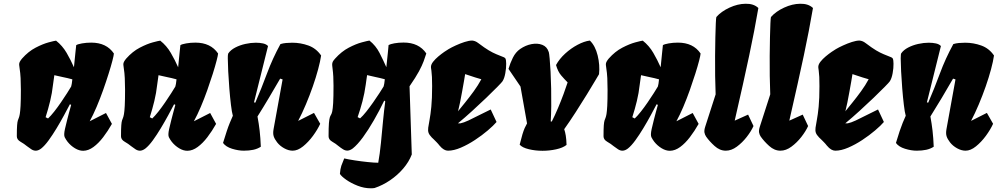

<svg xmlns="http://www.w3.org/2000/svg" viewBox="-20 -808 5415 1042"><path d="M432.1 10.3Q410.2 10.7 387 -3.2Q363.8 -17.1 346.7 -38.6Q337.4 -50.8 331.3 -63Q325.2 -75.2 332.5 -107.9Q339.4 -137.2 344.5 -157.7Q349.6 -178.2 354.7 -196.8Q359.9 -215.3 366.2 -238.8L359.4 -242.2Q346.2 -216.8 327.4 -182.1Q308.6 -147.5 287.1 -111.8Q265.6 -76.2 244.1 -46.6Q222.7 -17.1 203.6 -2Q189.5 8.8 175.8 9.8Q162.6 10.3 150.4 2.4Q138.2 -5.4 126.5 -14.6Q111.3 -27.3 91.3 -38.8Q71.3 -50.3 71.3 -68.4Q71.3 -108.4 72.8 -127.4Q74.2 -146.5 76.9 -154.5Q79.6 -162.6 82.3 -168.9Q85 -175.3 87.4 -189.2Q89.8 -203.1 91.6 -233.6Q93.3 -264.2 93.3 -321.3Q93.3 -355 91.8 -384Q90.3 -413.1 86.4 -437Q84.5 -449.2 84.2 -454.3Q84 -459.5 84 -460Q84 -471.7 99.6 -490.2Q133.8 -528.8 173.3 -549.3Q212.9 -569.8 243.9 -578.1Q274.9 -586.4 284.2 -587.4Q318.8 -560.1 341.6 -521Q364.3 -481.9 381.3 -442.9Q386.2 -486.3 388.9 -518.8Q391.6 -551.3 393.6 -563Q401.9 -568.4 425 -572.5Q448.2 -576.7 475.1 -576.7Q558.1 -576.7 598.1 -517.6Q597.7 -508.3 590.1 -478.8Q582.5 -449.2 569.3 -407.5Q556.2 -365.7 539.6 -318.8Q522.9 -272 504.2 -227.8Q485.4 -183.6 466.8 -149.9L555.2 -194.8L587.4 -135.7Q565.4 -96.7 540 -63.5Q514.6 -30.3 487.3 -10.3Q460 9.8 432.1 10.3ZM240.7 -165Q255.4 -178.7 273.9 -202.1Q292.5 -225.6 310.8 -252.4Q329.1 -279.3 344 -302.5Q358.9 -325.7 366.2 -338.4Q369.1 -352.1 369.4 -352.8Q369.6 -353.5 369.9 -356.2Q370.1 -358.9 372.6 -377.4Q345.7 -384.8 321 -389.6Q296.4 -394.5 274.9 -399.9L267.6 -347.7Q262.7 -303.2 252.2 -259.8Q241.7 -216.3 227.5 -171.9Z M997.6 10.3Q975.6 10.7 952.4 -3.2Q929.2 -17.1 912.1 -38.6Q902.8 -50.8 896.7 -63Q890.6 -75.2 897.9 -107.9Q904.8 -137.2 909.9 -157.7Q915 -178.2 920.2 -196.8Q925.3 -215.3 931.6 -238.8L924.8 -242.2Q911.6 -216.8 892.8 -182.1Q874 -147.5 852.5 -111.8Q831.1 -76.2 809.6 -46.6Q788.1 -17.1 769 -2Q754.9 8.8 741.2 9.8Q728 10.3 715.8 2.4Q703.6 -5.4 691.9 -14.6Q676.8 -27.3 656.7 -38.8Q636.7 -50.3 636.7 -68.4Q636.7 -108.4 638.2 -127.4Q639.6 -146.5 642.3 -154.5Q645 -162.6 647.7 -168.9Q650.4 -175.3 652.8 -189.2Q655.3 -203.1 657 -233.6Q658.7 -264.2 658.7 -321.3Q658.7 -355 657.2 -384Q655.8 -413.1 651.9 -437Q649.9 -449.2 649.7 -454.3Q649.4 -459.5 649.4 -460Q649.4 -471.7 665 -490.2Q699.2 -528.8 738.8 -549.3Q778.3 -569.8 809.3 -578.1Q840.3 -586.4 849.6 -587.4Q884.3 -560.1 907 -521Q929.7 -481.9 946.8 -442.9Q951.7 -486.3 954.3 -518.8Q957 -551.3 959 -563Q967.3 -568.4 990.5 -572.5Q1013.7 -576.7 1040.5 -576.7Q1123.5 -576.7 1163.6 -517.6Q1163.1 -508.3 1155.5 -478.8Q1147.9 -449.2 1134.8 -407.5Q1121.6 -365.7 1105 -318.8Q1088.4 -272 1069.6 -227.8Q1050.8 -183.6 1032.2 -149.9L1120.6 -194.8L1152.8 -135.7Q1130.9 -96.7 1105.5 -63.5Q1080.1 -30.3 1052.7 -10.3Q1025.4 9.8 997.6 10.3ZM806.2 -165Q820.8 -178.7 839.4 -202.1Q857.9 -225.6 876.2 -252.4Q894.5 -279.3 909.4 -302.5Q924.3 -325.7 931.6 -338.4Q934.6 -352.1 934.8 -352.8Q935.1 -353.5 935.3 -356.2Q935.5 -358.9 938 -377.4Q911.1 -384.8 886.5 -389.6Q861.8 -394.5 840.3 -399.9L833 -347.7Q828.1 -303.2 817.6 -259.8Q807.1 -216.3 793 -171.9Z M1303.2 9.8Q1273.4 9.8 1239.5 -0.7Q1205.6 -11.2 1190.4 -32.2Q1202.1 -70.8 1210.7 -96.4Q1219.2 -122.1 1227.1 -141.1Q1234.9 -160.2 1243.7 -179.7Q1238.3 -198.2 1233.4 -238.8Q1228.5 -279.3 1224.6 -328.1Q1220.7 -377 1218.5 -421.1Q1216.3 -465.3 1216.3 -491.2Q1216.3 -508.3 1217.3 -511.7Q1218.3 -515.1 1218.8 -518.1Q1231.9 -537.1 1256.8 -550Q1281.7 -563 1311.5 -569.6Q1341.3 -576.2 1368.2 -576.2Q1389.6 -576.2 1407.5 -572.3Q1425.3 -568.4 1434.6 -558.1L1358.4 -252.4L1365.7 -251Q1399.4 -329.1 1429.2 -409.7Q1459 -490.2 1502 -568.8Q1516.1 -573.2 1532.5 -574.7Q1548.8 -576.2 1565.9 -576.2Q1611.3 -576.2 1653.6 -561Q1695.8 -545.9 1722.7 -506.8Q1718.3 -475.6 1706.5 -431.9Q1694.8 -388.2 1677.7 -339.1Q1660.6 -290 1640.1 -241.5Q1619.6 -192.9 1598.1 -151.9L1684.1 -195.3L1717.8 -136.2Q1703.6 -105 1678.7 -71Q1653.8 -37.1 1624.8 -13.7Q1595.7 9.8 1568.4 9.8Q1545.9 9.8 1522.5 -3.2Q1499 -16.1 1483.9 -35.6Q1470.2 -53.2 1465.3 -68.6Q1460.4 -84 1464.8 -107.9L1513.7 -377L1500.5 -381.3Q1470.2 -329.1 1439.7 -277.6Q1409.2 -226.1 1377.4 -175.8Q1384.8 -136.7 1389.2 -98.4Q1393.6 -60.1 1395.5 -11.7Q1377.4 0 1354.7 4.9Q1332 9.8 1303.2 9.8Z M1992.2 213.9Q1956.5 213.9 1920.9 200Q1885.3 186 1858.9 167.5Q1832.5 148.9 1824.7 135.7Q1826.7 108.4 1832.5 91.3Q1838.4 74.2 1848.1 51.8Q1870.6 57.1 1905.8 62.5Q1940.9 67.9 1976.1 71.5Q2011.2 75.2 2032.7 75.2Q2041.5 27.3 2047.4 -32.7Q2053.2 -92.8 2058.8 -152.3Q2064.5 -211.9 2070.8 -257.8L2065.4 -262.2Q2039.1 -207.5 2009 -155.3Q1979 -103 1949.5 -62.7Q1919.9 -22.5 1894.5 -2.4Q1879.4 8.8 1866.2 9.3Q1854 9.8 1842 2.4Q1830.1 -4.9 1817.4 -15.1Q1802.7 -27.8 1783 -39.1Q1763.2 -50.3 1763.2 -68.4Q1763.2 -117.2 1765.1 -139.9Q1767.1 -162.6 1770 -171.1Q1772.9 -179.7 1776.6 -185.3Q1780.3 -190.9 1783.2 -204.1Q1786.1 -217.3 1788.1 -248.8Q1790 -280.3 1790 -342.3Q1790 -369.6 1788.8 -392.3Q1787.6 -415 1784.7 -437Q1783.7 -443.8 1783.2 -450.2Q1782.7 -456.5 1782.7 -457Q1782.7 -465.3 1785.6 -472.2Q1788.6 -479 1798.8 -490.2Q1833.5 -528.8 1872.8 -549.3Q1912.1 -569.8 1943.4 -578.1Q1974.6 -586.4 1984.9 -587.9Q2019.5 -560.5 2039.8 -520.8Q2060.1 -481 2076.7 -443.4Q2082 -486.8 2084.7 -519.3Q2087.4 -551.8 2088.9 -563.5Q2097.7 -568.8 2120.6 -573Q2143.6 -577.1 2170.4 -577.1Q2253.4 -577.1 2293.5 -518.1L2293 -517.6H2293.5Q2287.1 -497.6 2279.1 -475.3Q2271 -453.1 2253.9 -421.1Q2236.8 -389.2 2202.6 -339.8L2214.8 30.3Q2199.2 70.8 2168.2 106.9Q2137.2 143.1 2096.9 170.4Q2056.6 197.8 2012.7 212.4Q2003.4 213.9 1992.2 213.9ZM1934.1 -165.5Q1949.2 -178.7 1967.8 -202.1Q1986.3 -225.6 2004.9 -252Q2023.4 -278.3 2038.6 -301.8Q2053.7 -325.2 2062 -338.9Q2064.9 -352.5 2065.2 -353.3Q2065.4 -354 2065.7 -356.4Q2065.9 -358.9 2068.4 -377.9Q2041 -385.3 2017.3 -390.1Q1993.7 -395 1972.2 -400.4L1964.8 -348.1Q1958.5 -302.2 1947.3 -259Q1936 -215.8 1920.9 -172.4Z M2411.1 9.8Q2400.4 9.8 2389.2 3.4Q2377.9 -2.9 2365.2 -18.1Q2358.9 -25.4 2357.9 -27.1Q2356.9 -28.8 2349.1 -36.6Q2341.8 -44.4 2333.7 -52Q2325.7 -59.6 2323.2 -62Q2309.6 -76.2 2305.7 -87.6Q2301.8 -99.1 2304 -115.2Q2306.2 -131.3 2311.3 -158Q2316.4 -184.6 2320.8 -228.5Q2325.2 -272.5 2325.2 -340.3Q2325.2 -370.1 2324.2 -390.4Q2323.2 -410.6 2321.3 -424.3Q2319.8 -432.6 2319.3 -438.2Q2318.8 -443.8 2318.8 -444.3Q2318.8 -458 2330.6 -472.9Q2342.3 -487.8 2358.9 -501.7Q2375.5 -515.6 2391.1 -526.4Q2406.7 -537.1 2414.6 -541.5Q2430.2 -550.8 2453.6 -561.5Q2477.1 -572.3 2501.2 -580.1Q2525.4 -587.9 2542.5 -587.9Q2549.3 -587.4 2557.9 -584.5Q2566.4 -581.5 2577.6 -572.8Q2610.4 -547.9 2632.6 -534.7Q2654.8 -521.5 2673.8 -513.7Q2692.9 -505.9 2714.8 -497.1Q2721.7 -494.1 2724.1 -488.5Q2726.6 -482.9 2727.1 -461.9Q2727.5 -439.5 2722.4 -410.9Q2717.3 -382.3 2707 -366.7Q2703.6 -361.3 2679.4 -336.7Q2655.3 -312 2619.1 -277.3Q2583 -242.7 2542.5 -205.8Q2502 -168.9 2465.3 -138.7H2479Q2496.1 -142.1 2522.5 -154.3Q2548.8 -166.5 2580.3 -182.9Q2611.8 -199.2 2643.1 -213.9L2674.8 -146Q2658.2 -126.5 2627.2 -100.1Q2596.2 -73.7 2558.1 -48.6Q2520 -23.4 2481.4 -6.8Q2442.9 9.8 2411.1 9.8ZM2465.3 -203.6Q2481.9 -224.1 2504.9 -252.4Q2527.8 -280.8 2551.3 -313Q2574.7 -345.2 2592.3 -377.9Q2581.1 -380.9 2558.6 -387.9Q2536.1 -395 2504.4 -405.8Q2502.4 -393.1 2498 -367.4Q2493.7 -341.8 2488 -311.3Q2482.4 -280.8 2476.8 -252.4Q2471.2 -224.1 2466.3 -206.1Q2466.3 -206.1 2465.8 -205.1Q2465.3 -204.1 2465.3 -203.6Z M2924.3 10.3Q2884.8 10.3 2849.6 1.7Q2814.5 -6.8 2800.3 -22.9Q2809.1 -58.6 2815.4 -79.3Q2821.8 -100.1 2827.6 -113.3Q2833.5 -126.5 2840.3 -138.2L2804.7 -338.4L2739.7 -434.1Q2748.5 -464.8 2763.4 -494.9Q2778.3 -524.9 2802.7 -542Q2832.5 -562.5 2864.7 -568.6Q2897 -574.7 2922.9 -564.7Q2948.7 -554.7 2957.5 -526.9H2958Q2960.4 -519 2963.1 -489.7Q2965.8 -460.4 2968 -418.2Q2970.2 -376 2971.2 -327.6Q2972.2 -279.3 2971.7 -232.7Q2971.2 -186 2968.8 -148.9L2974.6 -148.4Q2991.7 -182.1 3008.3 -221.4Q3024.9 -260.7 3038.6 -297.9Q3052.2 -335 3060.5 -360.8Q3043 -378.4 3025.4 -398.9Q3007.8 -419.4 2997.6 -455.1Q3015.6 -488.3 3047.1 -517.1Q3078.6 -545.9 3114.5 -564.9Q3150.4 -584 3181.2 -587.9Q3210.9 -559.1 3223.6 -506.8Q3236.3 -454.6 3231 -405.3Q3229.5 -402.8 3211.4 -372.3Q3193.4 -341.8 3165.3 -295.9Q3137.2 -250 3104.7 -199.7Q3072.3 -149.4 3042 -106.9Q3047.4 -91.3 3050.5 -72Q3053.7 -52.7 3054.7 -21.5Q3034.2 -5.4 2998 2.4Q2961.9 10.3 2924.3 10.3Z M3616.2 10.3Q3594.2 10.7 3571 -3.2Q3547.9 -17.1 3530.8 -38.6Q3521.5 -50.8 3515.4 -63Q3509.3 -75.2 3516.6 -107.9Q3523.4 -137.2 3528.6 -157.7Q3533.7 -178.2 3538.8 -196.8Q3543.9 -215.3 3550.3 -238.8L3543.5 -242.2Q3530.3 -216.8 3511.5 -182.1Q3492.7 -147.5 3471.2 -111.8Q3449.7 -76.2 3428.2 -46.6Q3406.7 -17.1 3387.7 -2Q3373.5 8.8 3359.9 9.8Q3346.7 10.3 3334.5 2.4Q3322.3 -5.4 3310.5 -14.6Q3295.4 -27.3 3275.4 -38.8Q3255.4 -50.3 3255.4 -68.4Q3255.4 -108.4 3256.8 -127.4Q3258.3 -146.5 3261 -154.5Q3263.7 -162.6 3266.4 -168.9Q3269 -175.3 3271.5 -189.2Q3273.9 -203.1 3275.6 -233.6Q3277.3 -264.2 3277.3 -321.3Q3277.3 -355 3275.9 -384Q3274.4 -413.1 3270.5 -437Q3268.6 -449.2 3268.3 -454.3Q3268.1 -459.5 3268.1 -460Q3268.1 -471.7 3283.7 -490.2Q3317.9 -528.8 3357.4 -549.3Q3397 -569.8 3428 -578.1Q3459 -586.4 3468.3 -587.4Q3502.9 -560.1 3525.6 -521Q3548.3 -481.9 3565.4 -442.9Q3570.3 -486.3 3573 -518.8Q3575.7 -551.3 3577.6 -563Q3585.9 -568.4 3609.1 -572.5Q3632.3 -576.7 3659.2 -576.7Q3742.2 -576.7 3782.2 -517.6Q3781.7 -508.3 3774.2 -478.8Q3766.6 -449.2 3753.4 -407.5Q3740.2 -365.7 3723.6 -318.8Q3707 -272 3688.2 -227.8Q3669.4 -183.6 3650.9 -149.9L3739.3 -194.8L3771.5 -135.7Q3749.5 -96.7 3724.1 -63.5Q3698.7 -30.3 3671.4 -10.3Q3644 9.8 3616.2 10.3ZM3424.8 -165Q3439.5 -178.7 3458 -202.1Q3476.6 -225.6 3494.9 -252.4Q3513.2 -279.3 3528.1 -302.5Q3543 -325.7 3550.3 -338.4Q3553.2 -352.1 3553.5 -352.8Q3553.7 -353.5 3554 -356.2Q3554.2 -358.9 3556.6 -377.4Q3529.8 -384.8 3505.1 -389.6Q3480.5 -394.5 3459 -399.9L3451.7 -347.7Q3446.8 -303.2 3436.3 -259.8Q3425.8 -216.3 3411.6 -171.9Z M3918.9 9.8Q3886.2 9.8 3857.9 -15.9Q3829.6 -41.5 3812 -66.9Q3805.7 -76.2 3803.2 -88.4Q3800.8 -100.6 3807.6 -121.6L3863.8 -295.9Q3861.8 -341.3 3861.1 -395.8Q3860.4 -450.2 3860.8 -504.6Q3861.3 -559.1 3862.3 -605.5Q3863.3 -651.9 3864.7 -681.6Q3866.2 -711.4 3867.7 -715.8Q3894.5 -746.1 3939 -766.6Q3983.4 -787.1 4025.9 -787.6Q4047.4 -788.1 4064.7 -782.7Q4082 -777.3 4095.7 -764.6Q4085 -702.1 4073 -639.9Q4061 -577.6 4046.1 -507.3Q4031.2 -437 4012 -350.6Q3992.7 -264.2 3967.3 -153.3L4040 -186L4069.3 -124Q4056.6 -95.7 4032.5 -64.7Q4008.3 -33.7 3978.8 -12Q3949.2 9.8 3918.9 9.8Z M4215.3 9.8Q4182.6 9.8 4154.3 -15.9Q4126 -41.5 4108.4 -66.9Q4102.1 -76.2 4099.6 -88.4Q4097.2 -100.6 4104 -121.6L4160.2 -295.9Q4158.2 -341.3 4157.5 -395.8Q4156.7 -450.2 4157.2 -504.6Q4157.7 -559.1 4158.7 -605.5Q4159.7 -651.9 4161.1 -681.6Q4162.6 -711.4 4164.1 -715.8Q4190.9 -746.1 4235.4 -766.6Q4279.8 -787.1 4322.3 -787.6Q4343.8 -788.1 4361.1 -782.7Q4378.4 -777.3 4392.1 -764.6Q4381.3 -702.1 4369.4 -639.9Q4357.4 -577.6 4342.5 -507.3Q4327.6 -437 4308.3 -350.6Q4289.1 -264.2 4263.7 -153.3L4336.4 -186L4365.7 -124Q4353 -95.7 4328.9 -64.7Q4304.7 -33.7 4275.1 -12Q4245.6 9.8 4215.3 9.8Z M4513.2 9.8Q4502.4 9.8 4491.2 3.4Q4480 -2.9 4467.3 -18.1Q4460.9 -25.4 4460 -27.1Q4459 -28.8 4451.2 -36.6Q4443.8 -44.4 4435.8 -52Q4427.7 -59.6 4425.3 -62Q4411.6 -76.2 4407.7 -87.6Q4403.8 -99.1 4406 -115.2Q4408.2 -131.3 4413.3 -158Q4418.5 -184.6 4422.9 -228.5Q4427.2 -272.5 4427.2 -340.3Q4427.2 -370.1 4426.3 -390.4Q4425.3 -410.6 4423.3 -424.3Q4421.9 -432.6 4421.4 -438.2Q4420.9 -443.8 4420.9 -444.3Q4420.9 -458 4432.6 -472.9Q4444.3 -487.8 4460.9 -501.7Q4477.5 -515.6 4493.2 -526.4Q4508.8 -537.1 4516.6 -541.5Q4532.2 -550.8 4555.7 -561.5Q4579.1 -572.3 4603.3 -580.1Q4627.4 -587.9 4644.5 -587.9Q4651.4 -587.4 4659.9 -584.5Q4668.5 -581.5 4679.7 -572.8Q4712.4 -547.9 4734.6 -534.7Q4756.8 -521.5 4775.9 -513.7Q4794.9 -505.9 4816.9 -497.1Q4823.7 -494.1 4826.2 -488.5Q4828.6 -482.9 4829.1 -461.9Q4829.6 -439.5 4824.5 -410.9Q4819.3 -382.3 4809.1 -366.7Q4805.7 -361.3 4781.5 -336.7Q4757.3 -312 4721.2 -277.3Q4685.1 -242.7 4644.5 -205.8Q4604 -168.9 4567.4 -138.7H4581.1Q4598.1 -142.1 4624.5 -154.3Q4650.9 -166.5 4682.4 -182.9Q4713.9 -199.2 4745.1 -213.9L4776.9 -146Q4760.3 -126.5 4729.2 -100.1Q4698.2 -73.7 4660.2 -48.6Q4622.1 -23.4 4583.5 -6.8Q4544.9 9.8 4513.2 9.8ZM4567.4 -203.6Q4584 -224.1 4606.9 -252.4Q4629.9 -280.8 4653.3 -313Q4676.8 -345.2 4694.3 -377.9Q4683.1 -380.9 4660.6 -387.9Q4638.2 -395 4606.4 -405.8Q4604.5 -393.1 4600.1 -367.4Q4595.7 -341.8 4590.1 -311.3Q4584.5 -280.8 4578.9 -252.4Q4573.2 -224.1 4568.4 -206.1Q4568.4 -206.1 4567.9 -205.1Q4567.4 -204.1 4567.4 -203.6Z M4955.1 9.8Q4925.3 9.8 4891.4 -0.7Q4857.4 -11.2 4842.3 -32.2Q4854 -70.8 4862.5 -96.4Q4871.1 -122.1 4878.9 -141.1Q4886.7 -160.2 4895.5 -179.7Q4890.1 -198.2 4885.3 -238.8Q4880.4 -279.3 4876.5 -328.1Q4872.6 -377 4870.4 -421.1Q4868.2 -465.3 4868.2 -491.2Q4868.2 -508.3 4869.1 -511.7Q4870.1 -515.1 4870.6 -518.1Q4883.8 -537.1 4908.7 -550Q4933.6 -563 4963.4 -569.6Q4993.2 -576.2 5020 -576.2Q5041.5 -576.2 5059.3 -572.3Q5077.1 -568.4 5086.4 -558.1L5010.3 -252.4L5017.6 -251Q5051.3 -329.1 5081.1 -409.7Q5110.8 -490.2 5153.8 -568.8Q5168 -573.2 5184.3 -574.7Q5200.7 -576.2 5217.8 -576.2Q5263.2 -576.2 5305.4 -561Q5347.7 -545.9 5374.5 -506.8Q5370.1 -475.6 5358.4 -431.9Q5346.7 -388.2 5329.6 -339.1Q5312.5 -290 5292 -241.5Q5271.5 -192.9 5250 -151.9L5335.9 -195.3L5369.6 -136.2Q5355.5 -105 5330.6 -71Q5305.7 -37.1 5276.6 -13.7Q5247.6 9.8 5220.2 9.8Q5197.8 9.8 5174.3 -3.2Q5150.9 -16.1 5135.7 -35.6Q5122.1 -53.2 5117.2 -68.6Q5112.3 -84 5116.7 -107.9L5165.5 -377L5152.3 -381.3Q5122.1 -329.1 5091.6 -277.6Q5061 -226.1 5029.3 -175.8Q5036.6 -136.7 5041 -98.4Q5045.4 -60.1 5047.4 -11.7Q5029.3 0 5006.6 4.9Q4983.9 9.8 4955.1 9.8Z"/></svg>

Font: Fruktur
Style: Italic
Weight: 400
Italic angle: -8°
Designer: Viktoriya Grabowska, Eben Sorkin
Foundry: Viktoriya Grabowska
Version: Version 1.008; ttfautohint (v1.8.4.7-5d5b)